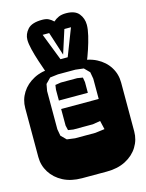

<svg xmlns="http://www.w3.org/2000/svg" viewBox="-141 -1042 859 1126"><g transform="rotate(-15 289.0 -479.5)"><path d="M213.9 0Q147.9 0 99.6 -25.1Q51.3 -50.3 24.7 -92.8Q-2 -135.3 -2 -186V-482.9Q-2 -534.2 24.7 -576.4Q51.3 -618.7 99.6 -643.8Q147.9 -668.9 213.9 -668.9H364.3Q430.2 -668.9 478.8 -643.8Q527.3 -618.7 553.7 -576.4Q580.1 -534.2 580.1 -482.9V-186Q580.1 -135.3 553.7 -92.8Q527.3 -50.3 478.8 -25.1Q430.2 0 364.3 0ZM234.9 -236.8H357.9L415 -244.1L402.8 -296.9L356.9 -289.1H238.3L207 -293.9L200.2 -323.2V-423.8H428.2V-546.9L420.9 -587.9L390.1 -619.1L340.8 -625H234.9L186 -619.1L155.3 -587.9L147.9 -546.9V-314.9L155.3 -273.9L186 -243.2ZM200.2 -475.1V-541L204.1 -568.8L238.3 -574.2H337.9L371.1 -568.8L376 -540V-475.1ZM171.9 -650.9Q158.2 -689.5 144.8 -730.2Q131.3 -771 122.6 -807.1Q113.8 -843.3 113.8 -866.7Q113.8 -901.4 139.2 -929.7Q164.6 -958 227.5 -958Q252 -958 267.1 -950.2Q282.2 -942.4 294.9 -929.7Q310.1 -943.4 328.1 -951.2Q346.2 -959 372.6 -959Q426.8 -959 450.2 -930.2Q473.6 -901.4 473.6 -861.8Q473.6 -835.4 464.4 -796.6Q455.1 -757.8 441.9 -718.5Q428.7 -679.2 417 -650.9ZM272 -707H315.9L379.9 -872.1H339.8L293.9 -729L247.6 -872.1H208Z"/></g></svg>

Font: Monofett
Style: Regular
Weight: 400
Designer: Vernon Adams
Foundry: Vernon Adams
Version: Version 1.100; ttfautohint (v1.8.4.7-5d5b);gftools[0.9.28]